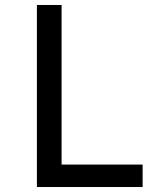

<svg xmlns="http://www.w3.org/2000/svg" viewBox="-20 -750 640 770"><path d="M552 0V-90H227V-730H128V0Z"/></svg>

Font: Tekne LDO Medium
Style: Regular
Weight: 500
Monospace: yes
Designer: Alessio Laiso, Mario Rullo, Paolo Rosset
Foundry: Alessio Laiso
Version: Version 1.000;hotconv 1.0.109;makeotfexe 2.5.65596